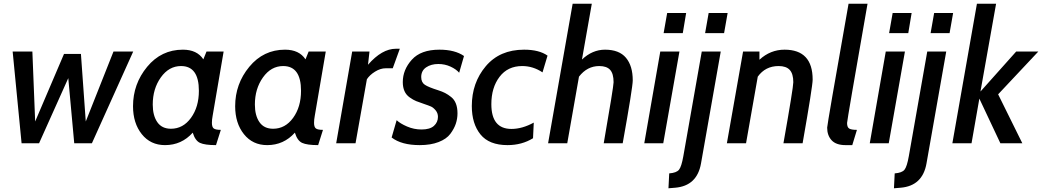

<svg xmlns="http://www.w3.org/2000/svg" viewBox="-20 -770 5601 1032"><path d="M696 -493 474 0H379L347 -350L190 0H96L48 -493H154L169 -117L324 -480H415L441 -117L590 -493Z M1182 -493 1123 -148Q1119 -127 1119 -110Q1119 -87 1129 -79.5Q1139 -72 1167 -72L1141 10Q1081 10 1055 -2Q1029 -14 1016 -57Q956 10 867 10Q789 10 742 -49Q695 -108 695 -199Q695 -319 771 -411Q847 -503 963 -503Q1039 -503 1073 -451L1090 -493ZM953 -415Q888 -415 844.5 -354Q801 -293 801 -208Q801 -149 825.5 -113.5Q850 -78 899 -78Q964 -78 1006.5 -136.5Q1049 -195 1049 -282Q1049 -415 953 -415Z M1731 -493 1672 -148Q1668 -127 1668 -110Q1668 -87 1678 -79.5Q1688 -72 1716 -72L1690 10Q1630 10 1604 -2Q1578 -14 1565 -57Q1505 10 1416 10Q1338 10 1291 -49Q1244 -108 1244 -199Q1244 -319 1320 -411Q1396 -503 1512 -503Q1588 -503 1622 -451L1639 -493ZM1502 -415Q1437 -415 1393.5 -354Q1350 -293 1350 -208Q1350 -149 1374.5 -113.5Q1399 -78 1448 -78Q1513 -78 1555.5 -136.5Q1598 -195 1598 -282Q1598 -415 1502 -415Z M2129 -508 2091 -403H2053Q2025 -403 1996 -385Q1967 -367 1952 -344L1891 0H1787L1873 -493H1966L1958 -422Q2033 -508 2108 -508Z M2236 10Q2138 10 2085 -31L2112 -124Q2131 -106 2168 -90Q2205 -74 2246 -74Q2291 -74 2312.5 -93.5Q2334 -113 2334 -142Q2334 -162 2321.5 -177Q2309 -192 2296.5 -197.5Q2284 -203 2260 -211Q2233 -220 2217 -226.5Q2201 -233 2182 -246.5Q2163 -260 2154 -280.5Q2145 -301 2145 -329Q2145 -395 2193.5 -449Q2242 -503 2342 -503Q2425 -503 2474 -469L2448 -379Q2432 -398 2401.5 -412Q2371 -426 2336 -426Q2297 -426 2270.5 -408Q2244 -390 2244 -356Q2244 -327 2264 -314Q2284 -301 2335 -285Q2357 -278 2372.5 -270Q2388 -262 2405 -248.5Q2422 -235 2430.5 -213Q2439 -191 2439 -161Q2439 -132 2430 -105Q2421 -78 2400.5 -50.5Q2380 -23 2337.5 -6.5Q2295 10 2236 10Z M2708 10Q2609 10 2562.5 -47.5Q2516 -105 2516 -200Q2516 -325 2591 -414Q2666 -503 2797 -503Q2878 -503 2923 -471L2896 -381Q2845 -415 2787 -415Q2709 -415 2665 -357Q2621 -299 2621 -210Q2621 -77 2729 -77Q2787 -77 2849 -111L2845 -27Q2785 10 2708 10Z M3327 0H3225Q3278 -305 3278 -328Q3278 -374 3259.5 -394.5Q3241 -415 3201 -415Q3136 -415 3092 -358L3029 0H2926L3058 -750H3161L3108 -450Q3164 -503 3232 -503Q3308 -503 3344.5 -459.5Q3381 -416 3381 -338Q3381 -301 3327 0Z M3650 -592H3547L3566 -700H3668ZM3545 0H3443L3529 -493H3632Z M3609 239 3573 242 3577 162Q3616 159 3629.5 142.5Q3643 126 3653 69L3752 -493H3854L3748 108Q3727 229 3609 239ZM3872 -592H3770L3789 -700H3891Z M4294 0H4191Q4244 -299 4244 -328Q4244 -373 4225 -394Q4206 -415 4165 -415Q4094 -415 4053 -358L3990 0H3887L3974 -493H4062V-449Q4121 -503 4197 -503Q4348 -503 4348 -342Q4348 -307 4294 0Z M4586 -72 4561 10H4525Q4474 10 4450 -16Q4426 -42 4426 -84Q4426 -100 4541 -750H4643Q4533 -123 4533 -109Q4533 -86 4544.5 -79Q4556 -72 4586 -72Z M4862 -592H4759L4778 -700H4880ZM4757 0H4655L4741 -493H4844Z M4821 239 4785 242 4789 162Q4828 159 4841.5 142.5Q4855 126 4865 69L4964 -493H5066L4960 108Q4939 229 4821 239ZM5084 -592H4982L5001 -700H5103Z M5202 0H5099L5231 -750H5334L5250 -278L5442 -493H5561L5345 -263L5475 0H5357L5244 -240Z"/></svg>

Font: Cabin
Style: Medium Italic
Weight: 500
Designer: Pablo Impallari
Foundry: Pablo Impallari. www.impallari.com Igino Marini. www.ikern.com
Version: Version 1.005